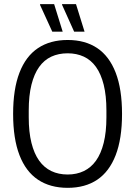

<svg xmlns="http://www.w3.org/2000/svg" viewBox="-20 -890 649 922"><path d="M305 12Q221 12 162.5 -27Q104 -66 73.5 -145Q43 -224 43 -343Q43 -462 73.5 -541Q104 -620 162.5 -659Q221 -698 305 -698Q389 -698 447 -659Q505 -620 535.5 -541Q566 -462 566 -343Q566 -224 535.5 -145Q505 -66 447 -27Q389 12 305 12ZM305 -52Q348 -52 382.5 -68.5Q417 -85 441 -118.5Q465 -152 478 -204Q491 -256 491 -327V-359Q491 -431 478 -483Q465 -535 441 -568.5Q417 -602 382.5 -618Q348 -634 305 -634Q261 -634 226.5 -618Q192 -602 168 -568.5Q144 -535 131 -483Q118 -431 118 -359V-327Q118 -256 131 -204Q144 -152 168 -118.5Q192 -85 226.5 -68.5Q261 -52 305 -52ZM336 -738 278 -867V-870H345L386 -738ZM231 -738 172 -867 173 -870H240L281 -738Z"/></svg>

Font: Archivo Condensed Light
Style: Regular
Weight: 300
Width: 3
Designer: Hector Gatti
Foundry: Omnibus-Type
Version: Version 2.001